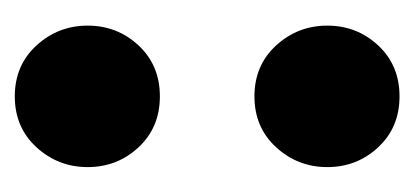

<svg xmlns="http://www.w3.org/2000/svg" viewBox="-174 -380 573 266"><g transform="rotate(-90 113.0 -246.5)"><path d="M211 -80Q211 -39 183.5 -9.5Q156 20 113 20Q70 20 42.5 -9.5Q15 -39 15 -80Q15 -121 42.5 -151Q70 -181 113 -181Q156 -181 183.5 -151Q211 -121 211 -80ZM211 -412Q211 -371 183.5 -341.5Q156 -312 113 -312Q70 -312 42.5 -341.5Q15 -371 15 -412Q15 -453 42.5 -483Q70 -513 113 -513Q156 -513 183.5 -483Q211 -453 211 -412Z"/></g></svg>

Font: Fira Sans Extra Condensed Black
Style: Regular
Weight: 900
Width: 1
Designer: Carrois Corporate & Edenspiekermann AG
Foundry: Carrois Corporate GbR & Edenspiekermann AG
Version: Version 4.203